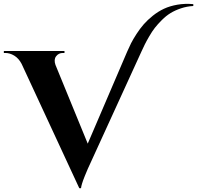

<svg xmlns="http://www.w3.org/2000/svg" viewBox="-48 -968 1035 1008"><path d="M412.6 -213.9 619.6 -696.8Q629.4 -719.7 640.1 -741Q650.9 -762.2 668.9 -790Q687 -817.9 706.8 -840.6Q726.6 -863.3 754.4 -885.5Q782.2 -907.7 813 -922.1Q843.8 -936.5 883.5 -943.4Q923.3 -950.2 966.8 -946.3V-936.5Q932.6 -934.6 901.6 -924.1Q870.6 -913.6 847.2 -899.2Q823.7 -884.8 801.8 -862.8Q779.8 -840.8 765.1 -822Q750.5 -803.2 735.4 -777.1Q720.2 -751 712.4 -735.1Q704.6 -719.2 694.3 -696.8L426.3 -110.8Q414.6 -86.9 396.7 -42.7Q378.9 1.5 377.4 20H368.2L65.4 -632.8Q50.3 -661.6 27.1 -675.8Q3.9 -689.9 -20 -689.9H-27.8V-700.2H290.5V-689.9H281.7Q259.8 -689.9 246.6 -672.6Q233.4 -655.3 243.2 -627.4Z"/></svg>

Font: Cinzel Decorative Bold
Style: Regular
Weight: 700
Designer: Natanael Gama
Version: Version 1.001;PS 001.001;hotconv 1.0.56;makeotf.lib2.0.21325